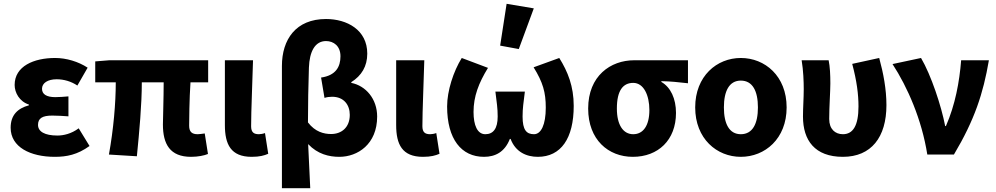

<svg xmlns="http://www.w3.org/2000/svg" viewBox="-20 -813 5239 1010"><path d="M268 12C331 12 387 1 451 -45L394 -138C355 -109 314 -100 282 -100C215 -100 180 -121 180 -156C180 -191 203 -205 255 -205C282 -205 312 -203 340 -201V-306C317 -304 292 -302 271 -302C225 -302 201 -317 201 -346C201 -376 231 -396 278 -396C316 -396 354 -385 387 -363L441 -457C392 -489 329 -508 270 -508C158 -508 57 -465 57 -366C57 -326 82 -279 132 -263V-259C73 -243 36 -208 36 -141C36 -39 140 12 268 12Z M985 12C1022 12 1055 5 1074 -3L1057 -111C1042 -109 1029 -107 1020 -107C991 -107 975 -118 975 -152C975 -175 976 -293 982 -380H1075V-496H555L481 -490V-380H589C589 -270 577 -133 553 0L700 9C713 -122 726 -262 726 -380H841C841 -297 837 -187 837 -158C837 -55 874 12 985 12Z M1304 12C1346 12 1370 5 1391 -4L1374 -113C1363 -109 1350 -107 1342 -107C1315 -107 1301 -117 1301 -149C1301 -232 1308 -380 1311 -496H1163V-155C1163 -54 1194 12 1304 12Z M1463 177H1612C1608 101 1605 24 1601 -55C1651 -2 1711 12 1765 12C1861 12 1964 -54 1964 -200C1964 -293 1904 -362 1828 -377V-381C1882 -415 1912 -464 1912 -531C1912 -656 1805 -713 1695 -713C1536 -713 1463 -605 1463 -466ZM1722 -108C1684 -108 1638 -119 1600 -169C1600 -266 1602 -360 1605 -457C1608 -542 1637 -597 1695 -597C1735 -597 1771 -571 1771 -517C1771 -461 1746 -416 1669 -405L1687 -298C1699 -302 1712 -304 1727 -304C1789 -304 1820 -261 1820 -209C1820 -141 1775 -108 1722 -108Z M2205 12C2247 12 2271 5 2292 -4L2275 -113C2264 -109 2251 -107 2243 -107C2216 -107 2202 -117 2202 -149C2202 -232 2209 -380 2212 -496H2064V-155C2064 -54 2095 12 2205 12Z M2526 12C2585 12 2635 -13 2662 -82H2666C2692 -13 2750 12 2809 12C2931 12 2998 -85 2998 -256C2998 -359 2967 -436 2922 -508L2787 -459C2836 -380 2851 -327 2851 -247C2851 -156 2826 -107 2789 -107C2749 -107 2729 -130 2729 -200C2729 -245 2734 -273 2741 -331H2586C2593 -273 2598 -245 2598 -200C2598 -137 2575 -107 2533 -107C2491 -107 2471 -154 2471 -224C2471 -306 2498 -376 2547 -456L2409 -508C2365 -437 2332 -335 2332 -253C2332 -81 2407 12 2526 12ZM2611 -573 2709 -555 2788 -769 2645 -793Z M3309 12C3442 12 3536 -76 3536 -219C3536 -294 3508 -354 3459 -382V-386C3510 -385 3545 -381 3599 -375V-496H3316C3192 -496 3074 -414 3074 -242C3074 -78 3180 12 3309 12ZM3311 -107C3258 -107 3225 -156 3225 -242C3225 -338 3258 -377 3311 -377C3366 -377 3396 -312 3396 -234C3396 -153 3364 -107 3311 -107Z M3877 12C4004 12 4118 -83 4118 -248C4118 -413 4004 -508 3877 -508C3751 -508 3637 -413 3637 -248C3637 -83 3751 12 3877 12ZM3877 -107C3816 -107 3788 -162 3788 -248C3788 -334 3816 -389 3877 -389C3939 -389 3967 -334 3967 -248C3967 -162 3939 -107 3877 -107Z M4414 12C4563 12 4643 -91 4643 -260C4643 -343 4627 -428 4605 -508L4463 -477C4487 -387 4496 -317 4496 -253C4496 -152 4467 -107 4414 -107C4373 -107 4342 -134 4342 -187C4342 -253 4348 -332 4348 -374C4348 -420 4346 -462 4339 -496H4197C4206 -442 4208 -383 4208 -344C4208 -296 4204 -247 4204 -200C4204 -75 4266 12 4414 12Z M4858 0H4998C5107 -183 5152 -321 5182 -496H5036C5027 -382 5005 -262 4956 -150H4952C4932 -255 4878 -418 4825 -508L4675 -476C4754 -355 4829 -184 4858 0Z"/></svg>

Font: Giro Sans Regular
Style: Bold
Weight: 700
Designer: Paul D. Hunt
Foundry: Adobe Systems Incorporated
Version: Version 1.000;PS 1.0;hotconv 1.0.88;makeotf.lib2.5.647800